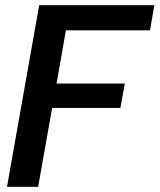

<svg xmlns="http://www.w3.org/2000/svg" viewBox="-20 -720 615 740"><path d="M7 0 131 -700H575L558 -603H234L198 -398H461L444 -304H181L127 0Z"/></svg>

Font: DM Sans 36pt SemiBold
Style: Italic
Weight: 600
Italic angle: -10°
Designer: Colophon Foundry, Jonny Pinhorn
Foundry: Colophon Foundry
Version: Version 4.004;gftools[0.9.30]